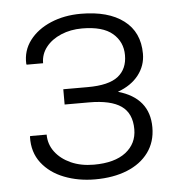

<svg xmlns="http://www.w3.org/2000/svg" viewBox="-44 -580 596 630"><g transform="rotate(-5 253.5 -264.5)"><path d="M244.6 8.8Q189.5 8.8 143.1 -9.3Q96.7 -27.3 69.3 -62.7Q42 -98.1 43.5 -148.4L44.4 -151.4H98.6Q98.6 -119.6 117.4 -94.5Q136.2 -69.3 169.2 -54.4Q202.1 -39.6 244.6 -39.6Q313 -39.6 349.9 -68.1Q386.7 -96.7 386.7 -144Q386.7 -196.3 352.3 -220.5Q317.9 -244.6 246.6 -244.6H166V-294.9H246.6Q315.9 -294.9 346.7 -319.1Q377.4 -343.3 377.4 -388.7Q377.4 -432.6 345 -460.4Q312.5 -488.3 244.6 -488.3Q206.5 -488.3 175.3 -475.1Q144 -461.9 125.7 -438.7Q107.4 -415.5 107.4 -385.7H53.2L52.2 -388.7Q50.3 -432.1 75.7 -465.6Q101.1 -499 145.5 -517.8Q189.9 -536.6 244.6 -536.6Q335 -536.6 385.7 -498Q436.5 -459.5 436.5 -388.2Q436.5 -349.1 412.4 -318.1Q388.2 -287.1 343.8 -271Q446.3 -241.7 446.3 -145Q446.3 -97.2 420.9 -62.5Q395.5 -27.8 350.1 -9.5Q304.7 8.8 244.6 8.8Z"/></g></svg>

Font: Roboto Slab LO Light
Style: Regular
Weight: 300
Designer: Google
Version: Version 2.000